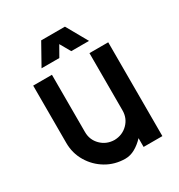

<svg xmlns="http://www.w3.org/2000/svg" viewBox="-152 -724 774 831"><g transform="rotate(-30 234.5 -308.0)"><path d="M328.1 -468.8H421.9V0H328.1V-43.9Q307.1 -21.5 283.4 -8.3Q259.8 4.9 234.4 4.9Q182.1 4.4 139.9 -20.8Q97.7 -45.9 72.3 -88.4Q46.9 -130.9 46.9 -182.6V-468.8H140.6V-182.6Q140.6 -143.6 167.5 -116.7Q194.3 -89.8 234.4 -88.9Q274.4 -89.8 301.3 -116.7Q328.1 -143.6 328.1 -182.6ZM293.5 -621.1 353 -515.6H264.2L234.4 -567.9L204.6 -515.6H115.7L174.8 -621.1Z"/></g></svg>

Font: Lambda
Style: Regular
Weight: 400
Designer: GGBotNet
Version: 0.22